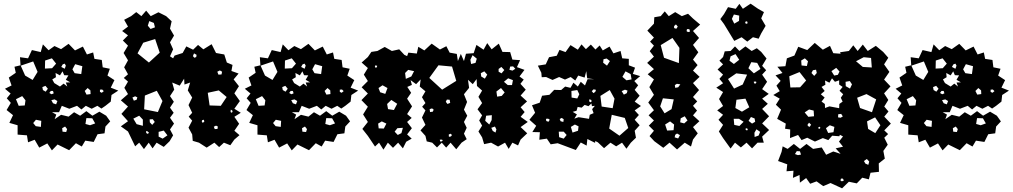

<svg xmlns="http://www.w3.org/2000/svg" viewBox="-20 -788 5522 1047"><path d="M294 0 263 32 238 -6 194 17 169 -26 133 -12 127 -50 76 -54V-105L31 -118L51 -160L16 -188L39 -227L17 -252L38 -278L7 -304L43 -322L28 -365L66 -391L59 -424L92 -432L89 -476L133 -470L154 -515L202 -504L214 -546L245 -514L277 -537L313 -520L354 -549L389 -513L432 -534L454 -491L488 -502L495 -467L535 -461L540 -421L579 -413L566 -376L604 -351L584 -310L625 -294L588 -270L584 -234L555 -211L533 -196L511 -211L480 -195L448 -211L424 -191L400 -211L358 -195L317 -211L302 -176H264L287 -163L278 -138L313 -162L354 -152L384 -176L417 -157L451 -182L484 -157L522 -179L559 -157L581 -126L555 -98L550 -61L512 -56L491 -14L445 -21L426 11L394 -7L357 31ZM286 -441 263 -470 226 -458 225 -414 264 -416ZM185 -396 161 -453 93 -430 117 -376 158 -352ZM333 -441 322 -437 314 -423 333 -413 339 -430ZM429 -427 390 -438 375 -410 387 -389 423 -384ZM307 -316 327 -332 347 -316 339 -338 363 -339 339 -353 353 -377 330 -378 321 -399 307 -377 283 -390 285 -367 265 -355 276 -335ZM228 -320 211 -313 214 -297 229 -288 241 -304ZM473 -295 458 -308 442 -292 452 -272 474 -275ZM537 -300 525 -299V-287L535 -282L546 -291ZM269 -292H257L249 -281L261 -274L273 -279ZM101 -264 67 -247 82 -211 115 -213 119 -241ZM278 -246 260 -242 269 -225 286 -219 293 -237ZM483 -143 451 -144 446 -112 471 -105 499 -115ZM205 -129 176 -135 161 -117 175 -100 203 -96ZM335 -98 319 -89 321 -70 341 -68 346 -84Z M678 -71 639 -99 678 -127 642 -167 678 -207 639 -241 678 -275 658 -309 678 -343 655 -363 678 -383 657 -421 678 -459 654 -499 678 -539 650 -567 678 -595 646 -619 678 -643 657 -680 695 -700 723 -722 751 -700 777 -730 802 -700 844 -721 886 -700 916 -672 907 -632 929 -594 907 -557 924 -519 907 -481 924 -470 932 -485 976 -499 996 -535 1033 -517 1060 -543 1089 -519 1134 -547 1158 -499 1203 -491 1217 -447 1248 -434 1242 -401 1281 -387 1254 -355 1283 -318 1258 -279 1288 -237 1258 -195 1293 -173 1258 -151 1284 -113 1258 -75 1286 -51 1258 -27 1236 4 1201 -10 1175 14 1149 -10 1107 17 1065 -10 1031 -20 1028 -55 1008 -92 1028 -130 1009 -152 1028 -173 1008 -215 1028 -256 1004 -295 1017 -338 986 -327 984 -359 960 -321 919 -338 930 -299 907 -264 928 -233 907 -201 927 -173 907 -146 929 -114 907 -82 924 -50 905 -18 873 13 834 -10 812 21 791 -10 765 25 739 -10 717 10ZM819 -663 794 -673 786 -648 801 -630 825 -639ZM826 -575 761 -555 730 -497 792 -447 851 -501ZM1052 -489 1038 -497 1032 -482 1040 -473 1050 -477ZM1191 -397 1179 -404 1165 -397 1171 -381 1188 -382ZM1173 -295 1113 -282 1123 -213 1184 -211 1216 -259ZM835 -293 770 -267 766 -192 841 -177 866 -237ZM729 -257 717 -263 702 -256 710 -239 725 -244ZM1247 -185 1239 -190 1237 -181 1240 -173 1248 -177ZM759 -136 739 -157 707 -141 725 -111 759 -102ZM813 -138 796 -137 797 -121 810 -107 824 -123ZM1092 -135 1083 -133 1080 -127 1085 -118 1094 -124ZM1168 -98 1158 -103 1146 -97 1151 -84 1166 -85ZM873 -76 845 -69V-43L867 -32L893 -50ZM786 -71 777 -74V-64L783 -58L793 -63Z M1602 0 1571 32 1546 -6 1502 17 1477 -26 1441 -12 1435 -50 1384 -54V-105L1339 -118L1359 -160L1324 -188L1347 -227L1325 -252L1346 -278L1315 -304L1351 -322L1336 -365L1374 -391L1367 -424L1400 -432L1397 -476L1441 -470L1462 -515L1510 -504L1522 -546L1553 -514L1585 -537L1621 -520L1662 -549L1697 -513L1740 -534L1762 -491L1796 -502L1803 -467L1843 -461L1848 -421L1887 -413L1874 -376L1912 -351L1892 -310L1933 -294L1896 -270L1892 -234L1863 -211L1841 -196L1819 -211L1788 -195L1756 -211L1732 -191L1708 -211L1666 -195L1625 -211L1610 -176H1572L1595 -163L1586 -138L1621 -162L1662 -152L1692 -176L1725 -157L1759 -182L1792 -157L1830 -179L1867 -157L1889 -126L1863 -98L1858 -61L1820 -56L1799 -14L1753 -21L1734 11L1702 -7L1665 31ZM1594 -441 1571 -470 1534 -458 1533 -414 1572 -416ZM1493 -396 1469 -453 1401 -430 1425 -376 1466 -352ZM1641 -441 1630 -437 1622 -423 1641 -413 1647 -430ZM1737 -427 1698 -438 1683 -410 1695 -389 1731 -384ZM1615 -316 1635 -332 1655 -316 1647 -338 1671 -339 1647 -353 1661 -377 1638 -378 1629 -399 1615 -377 1591 -390 1593 -367 1573 -355 1584 -335ZM1536 -320 1519 -313 1522 -297 1537 -288 1549 -304ZM1781 -295 1766 -308 1750 -292 1760 -272 1782 -275ZM1845 -300 1833 -299V-287L1843 -282L1854 -291ZM1577 -292H1565L1557 -281L1569 -274L1581 -279ZM1409 -264 1375 -247 1390 -211 1423 -213 1427 -241ZM1586 -246 1568 -242 1577 -225 1594 -219 1601 -237ZM1791 -143 1759 -144 1754 -112 1779 -105 1807 -115ZM1513 -129 1484 -135 1469 -117 1483 -100 1511 -96ZM1643 -98 1627 -89 1629 -70 1649 -68 1654 -84Z M1986 -47 1956 -85 1986 -123 1960 -164 1986 -206 1951 -242 1986 -278 1952 -312 1986 -346 1964 -381 1986 -417 1952 -447 1986 -477 2005 -505 2038 -510 2078 -532 2117 -510 2157 -519 2185 -489 2200 -482 2207 -501 2253 -496 2261 -533 2294 -513 2334 -550 2379 -518 2414 -536 2432 -501 2471 -494 2477 -455 2493 -494 2510 -455 2521 -495 2563 -498 2578 -543 2617 -517 2637 -553 2661 -519 2700 -550 2720 -505 2762 -504 2774 -463 2816 -460 2799 -422 2840 -407 2813 -371 2836 -354 2818 -331 2847 -299 2819 -267 2854 -235 2819 -203 2841 -177 2819 -151 2858 -123 2819 -95 2855 -61 2819 -27 2805 5 2774 -10 2754 24 2734 -10 2696 11 2658 -10 2620 -2 2609 -39 2589 -71 2609 -103 2593 -131 2609 -159 2584 -192 2609 -226 2589 -260 2609 -294 2581 -319 2579 -357 2558 -329 2532 -353 2538 -309 2510 -274 2527 -232 2510 -190 2528 -157 2510 -123 2525 -91 2510 -59 2525 -29 2497 -10 2468 26 2437 -10 2413 17 2389 -10 2363 16 2337 -10 2307 -17 2300 -47 2273 -77 2300 -107 2281 -147 2300 -186 2282 -206 2300 -226 2281 -258 2300 -290 2269 -316 2274 -355 2249 -329 2219 -351 2226 -325 2201 -314 2222 -282 2200 -250 2227 -208 2200 -166 2225 -145 2200 -123 2226 -89 2200 -55 2225 -32 2195 -15 2177 21 2151 -10 2123 18 2095 -10 2071 28 2047 -10 2025 11ZM2580 -468 2557 -487 2545 -462 2549 -439 2573 -445ZM2445 -425 2371 -432 2321 -363 2391 -299 2468 -347ZM2037 -429 2027 -432 2024 -423 2030 -418 2035 -422ZM2778 -426 2762 -425 2758 -407 2775 -403 2790 -413ZM2714 -423 2699 -412V-397L2715 -388L2730 -406ZM2238 -400 2206 -407 2189 -390 2193 -358 2223 -371ZM2621 -399 2602 -389 2604 -371 2624 -359 2637 -381ZM2777 -351 2751 -361 2728 -342 2749 -324H2772ZM2066 -323 2044 -308 2053 -285 2081 -276 2093 -308ZM2712 -308 2687 -289 2691 -261 2716 -265 2732 -284ZM2432 -244 2417 -245 2411 -233 2420 -221 2435 -227ZM2114 -243 2091 -221 2096 -193 2128 -188 2146 -222ZM2336 -197 2323 -193 2325 -177 2340 -179 2345 -190ZM2662 -160 2631 -157 2626 -129 2648 -109 2661 -133ZM2087 -114 2062 -126 2042 -114 2045 -88 2073 -87ZM2687 -82 2679 -98 2659 -91 2667 -74 2682 -65ZM2177 -91 2147 -89 2132 -70 2149 -52 2169 -62ZM2436 -59 2427 -54 2428 -42 2439 -44 2445 -52ZM2395 -24 2387 -27 2378 -26 2381 -16 2389 -17Z M3021 -7 2983 -1 2962 -32 2921 -26 2924 -67 2883 -68 2904 -102 2867 -135 2898 -173 2881 -214 2923 -228 2936 -266 2976 -271 3002 -298 3040 -297 3062 -316 3091 -309 3107 -337 3131 -316 3147 -342 3170 -322 3184 -356H3221L3182 -361L3177 -400L3168 -365L3133 -376L3117 -349L3092 -368L3061 -354L3029 -368L2993 -352L2958 -368L2934 -367L2932 -391L2913 -430L2956 -437L2974 -476L3016 -484L3031 -516L3064 -504L3091 -542L3131 -517L3151 -546L3175 -520L3202 -545L3227 -518L3250 -540L3267 -513L3304 -534L3325 -497L3364 -510L3373 -470L3409 -467V-432L3443 -419L3431 -385L3471 -373L3439 -346L3460 -323L3441 -298L3468 -266L3441 -234L3475 -210L3441 -186L3464 -161L3441 -135L3468 -105L3441 -75L3448 -37L3420 -10L3396 23L3372 -10L3340 10L3309 -10L3274 20L3240 -12L3226 -19L3225 -9L3183 -30L3179 6L3147 -11L3120 30ZM3288 -469 3271 -465 3269 -446 3290 -430 3306 -455ZM3419 -384 3391 -399 3374 -369 3396 -350 3424 -355ZM3230 -298 3217 -301 3207 -291 3216 -280 3226 -287ZM3402 -294 3388 -299 3370 -291 3382 -272 3398 -280ZM3305 -297 3254 -265 3261 -207 3321 -198 3331 -250ZM3139 -274 3128 -297 3096 -292 3097 -256 3128 -251ZM3203 -244 3193 -246V-235L3200 -230L3207 -236ZM3192 -140 3196 -162 3217 -171 3209 -193 3224 -211 3208 -209 3205 -224 3189 -209 3168 -216 3152 -201 3130 -205 3124 -184 3103 -178 3126 -164 3112 -141 3135 -149ZM3387 -145 3316 -162 3302 -87 3358 -48 3406 -90ZM3043 -145 3032 -139 3037 -127 3052 -123 3054 -138ZM2969 -141 2957 -140 2959 -128 2971 -124 2978 -135ZM3135 -99 3115 -109 3093 -96 3102 -65 3132 -75ZM3054 -70H3027L3029 -40L3054 -32L3070 -52Z M3548 -18 3522 -46 3546 -75 3518 -103 3546 -131 3517 -159 3546 -187 3515 -229 3546 -271 3521 -313 3546 -355 3512 -383 3546 -411 3509 -445 3546 -479 3523 -509 3546 -539 3525 -561 3546 -583 3510 -621 3546 -659 3548 -694 3583 -700 3605 -726 3627 -700 3662 -722 3698 -700 3732 -713 3759 -687 3798 -654 3759 -619 3792 -581 3759 -543 3788 -503 3759 -463 3784 -433 3759 -403 3795 -369 3759 -335 3792 -297 3759 -259 3782 -235 3759 -211 3781 -185 3759 -159 3794 -127 3759 -95 3785 -61 3759 -27 3748 11 3714 -10 3672 27 3631 -10 3597 18ZM3666 -655 3656 -646V-635L3668 -631L3676 -643ZM3739 -629H3726L3724 -618L3732 -613L3743 -616ZM3647 -581 3583 -542 3601 -473 3682 -444 3685 -527ZM3690 -328 3671 -331 3660 -324 3662 -309 3678 -312ZM3654 -246 3595 -252 3580 -208 3604 -170 3642 -193ZM3714 -154 3692 -143 3689 -121 3711 -115 3729 -131ZM3656 -109 3634 -126 3607 -109 3618 -76 3653 -78ZM3688 -51 3672 -60 3662 -53 3659 -39 3678 -33Z M3928 -657 3908 -684 3928 -711 3950 -749 3992 -740 4012 -767 4031 -740 4073 -768 4114 -740 4146 -722 4131 -688 4155 -647 4131 -606 4117 -577 4086 -585 4055 -561 4024 -585 3984 -565ZM4011 -703 3982 -709 3971 -685 3984 -659 4010 -674ZM4056 -669 4050 -672 4043 -668 4047 -658 4056 -660ZM3923 -35 3900 -71 3923 -107 3898 -135 3923 -162 3891 -186 3923 -210 3901 -248 3923 -286 3886 -310 3923 -334 3903 -358 3923 -381 3893 -409 3923 -437 3903 -457 3923 -477 3932 -508 3964 -510 3988 -535 4012 -510 4045 -535 4079 -510 4107 -525 4131 -505 4160 -469 4136 -429 4158 -405 4136 -381 4163 -342 4136 -302 4172 -276 4136 -250 4167 -222 4136 -194 4174 -154 4136 -115 4174 -79 4136 -43 4145 -10H4111L4081 21L4051 -10L4020 16L3988 -10L3964 22ZM3991 -493 3964 -481 3958 -457 3982 -439 4011 -462ZM4109 -445 4077 -449 4061 -416 4091 -388 4127 -412ZM4054 -381 3995 -388 3950 -357 3983 -305 4030 -327ZM4105 -341 4098 -344 4090 -342 4093 -333H4102ZM4045 -250 3996 -244 3990 -199 4026 -179 4066 -203ZM4095 -142 4075 -150 4062 -129 4081 -114 4098 -124ZM4010 -140H3981L3984 -107L4012 -101L4035 -124ZM4052 -89 4044 -85 4049 -78 4055 -77 4058 -84ZM4125 -69 4105 -83 4094 -64 4095 -41 4117 -49Z M4509 210 4469 227 4433 201 4398 214 4376 183 4342 208 4340 166 4304 182 4307 143 4269 146 4273 108 4223 90 4242 40 4248 10 4275 24 4309 -3 4343 24 4378 -3 4414 24 4461 16 4485 56 4524 38 4564 51 4537 21 4577 12 4555 -16 4577 -44 4560 -53 4557 -45 4518 -48 4497 -24 4467 -35 4424 -16 4382 -37 4351 -24 4332 -52 4288 -35 4289 -82 4261 -86 4265 -114 4218 -140 4239 -190 4211 -217 4232 -250 4197 -270 4232 -291 4214 -321 4237 -347 4209 -377 4247 -390 4219 -424 4263 -427 4271 -470 4312 -485 4333 -533 4382 -515 4423 -554 4467 -517 4506 -538 4524 -498 4564 -495 4561 -503 4609 -510 4633 -541 4657 -510 4685 -545 4712 -510 4756 -538 4796 -505 4824 -473 4801 -437 4830 -396 4801 -354 4836 -317 4801 -279 4824 -243 4802 -207 4825 -180 4802 -152 4838 -114 4802 -77 4823 -57 4802 -37 4821 1 4797 35 4805 77 4772 103 4773 149 4727 154 4718 190 4682 181 4652 212 4609 203 4572 239ZM4730 -472 4690 -476 4648 -454 4685 -423 4734 -420ZM4386 -454 4369 -470 4349 -458 4351 -431 4380 -428ZM4558 -398 4540 -418 4514 -400 4529 -376 4549 -380ZM4430 -408 4413 -405 4405 -390 4420 -374 4434 -390ZM4340 -395 4284 -372 4290 -311 4343 -312 4376 -349ZM4556 -198 4557 -221 4575 -234 4565 -255 4578 -274 4558 -293 4575 -314 4556 -327V-350L4533 -342L4517 -361L4503 -337L4479 -349L4481 -326L4460 -314L4477 -292L4456 -274L4477 -256L4460 -234L4478 -221L4479 -199L4503 -208ZM4614 -346 4591 -342 4592 -318 4615 -305 4626 -328ZM4758 -246 4705 -275 4654 -255 4670 -199 4735 -176ZM4417 -185 4392 -191 4368 -175 4388 -151 4419 -154ZM4567 -167 4551 -165 4550 -148 4564 -146 4576 -153ZM4781 -105 4752 -148 4708 -126 4714 -85 4753 -62ZM4403 -108 4392 -119 4384 -109 4385 -101 4395 -96ZM4530 -96 4505 -105 4484 -89 4496 -63 4525 -67ZM4454 -91 4449 -97 4442 -93 4444 -86H4450ZM4342 37 4325 36 4315 52 4331 58 4348 55ZM4707 79 4691 90 4699 104 4715 111 4720 93ZM4576 186H4566L4563 196L4571 201L4582 196Z M5151 0 5120 32 5095 -6 5051 17 5026 -26 4990 -12 4984 -50 4933 -54V-105L4888 -118L4908 -160L4873 -188L4896 -227L4874 -252L4895 -278L4864 -304L4900 -322L4885 -365L4923 -391L4916 -424L4949 -432L4946 -476L4990 -470L5011 -515L5059 -504L5071 -546L5102 -514L5134 -537L5170 -520L5211 -549L5246 -513L5289 -534L5311 -491L5345 -502L5352 -467L5392 -461L5397 -421L5436 -413L5423 -376L5461 -351L5441 -310L5482 -294L5445 -270L5441 -234L5412 -211L5390 -196L5368 -211L5337 -195L5305 -211L5281 -191L5257 -211L5215 -195L5174 -211L5159 -176H5121L5144 -163L5135 -138L5170 -162L5211 -152L5241 -176L5274 -157L5308 -182L5341 -157L5379 -179L5416 -157L5438 -126L5412 -98L5407 -61L5369 -56L5348 -14L5302 -21L5283 11L5251 -7L5214 31ZM5143 -441 5120 -470 5083 -458 5082 -414 5121 -416ZM5042 -396 5018 -453 4950 -430 4974 -376 5015 -352ZM5190 -441 5179 -437 5171 -423 5190 -413 5196 -430ZM5286 -427 5247 -438 5232 -410 5244 -389 5280 -384ZM5164 -316 5184 -332 5204 -316 5196 -338 5220 -339 5196 -353 5210 -377 5187 -378 5178 -399 5164 -377 5140 -390 5142 -367 5122 -355 5133 -335ZM5085 -320 5068 -313 5071 -297 5086 -288 5098 -304ZM5330 -295 5315 -308 5299 -292 5309 -272 5331 -275ZM5394 -300 5382 -299V-287L5392 -282L5403 -291ZM5126 -292H5114L5106 -281L5118 -274L5130 -279ZM4958 -264 4924 -247 4939 -211 4972 -213 4976 -241ZM5135 -246 5117 -242 5126 -225 5143 -219 5150 -237ZM5340 -143 5308 -144 5303 -112 5328 -105 5356 -115ZM5062 -129 5033 -135 5018 -117 5032 -100 5060 -96ZM5192 -98 5176 -89 5178 -70 5198 -68 5203 -84Z"/></svg>

Font: Rubik Gemstones
Style: Regular
Weight: 400
Designer: Hubert and Fischer, NaN
Foundry: Hubert and Fischer, NaN
Version: Version 2.200